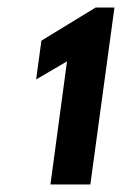

<svg xmlns="http://www.w3.org/2000/svg" viewBox="-20 -490 324 510"><path d="M76 -279 158 -327 114 0H220L284 -470H234L90 -382Z"/></svg>

Font: Hussar Tani
Style: Kurs
Weight: 700
Foundry: Cannot Into Space Fonts
Version: Version 0.92